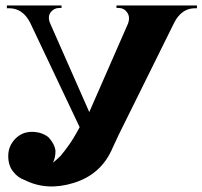

<svg xmlns="http://www.w3.org/2000/svg" viewBox="-20 -620 737 699"><path d="M270 -157 89 -539Q62 -590 13 -590H5V-600H204V-591H196Q177 -591 165 -576Q152 -559 163 -534L305 -212L446 -534Q455 -559 442 -576Q431 -591 412 -591H404V-600H697V-590H690Q641 -590 614 -537L413 -131L391 -84Q350 15 248 46Q151 76 71 36Q45 27 29 6Q10 -16 10 -52Q10 -88 35 -114Q60 -140 96 -140Q132 -140 157 -120Q180 -94 182 -70Q182 -47 173 -28Q187 -39 201 -53Q236 -95 259 -137Z"/></svg>

Font: Cinzel Bold(RUS BY LYAJKA)
Style: Regular
Weight: 700
Designer: Natanael Gama
Version: Version 1.001;PS 001.001;hotconv 1.0.56;makeotf.lib2.0.21325